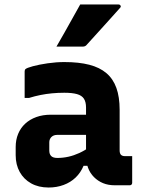

<svg xmlns="http://www.w3.org/2000/svg" viewBox="-20 -827 640 857"><path d="M514 -337Q514 -314 514 -291.5Q514 -269 514 -246Q514 -223 514 -200Q514 -177 514 -155Q514 -149 515.5 -144Q517 -139 520 -136Q523 -133 527.5 -131.5Q532 -130 539 -130Q542 -130 544.5 -130Q547 -130 550 -130H570Q570 -100 570 -70.5Q570 -41 570 -11Q570 -6 567 -3Q564 0 559 0Q554 0 531.5 0Q509 0 492 0Q463 0 440 -9.5Q417 -19 399.5 -36.5Q382 -54 373 -78Q364 -102 364 -131Q364 -161 364 -191Q364 -221 364 -251Q364 -268 364 -283.5Q364 -299 364 -315Q364 -331 364 -347Q364 -372 354.5 -386.5Q345 -401 323.5 -407Q302 -413 267 -413Q239 -413 212.5 -410.5Q186 -408 161 -403Q136 -398 110 -390H90Q90 -419 90 -449.5Q90 -480 90 -508Q90 -512 91 -514.5Q92 -517 93 -518Q99 -524 127 -531.5Q155 -539 193 -544.5Q231 -550 267 -550Q332 -550 378.5 -538Q425 -526 455 -500.5Q485 -475 499.5 -434.5Q514 -394 514 -337ZM200 -155Q200 -139 208.5 -130.5Q217 -122 236 -122Q261 -122 285.5 -127.5Q310 -133 334 -144Q358 -155 382 -172V-87H353Q340 -56 317.5 -34.5Q295 -13 264 -1.5Q233 10 197 10Q152 10 119 -8.5Q86 -27 68 -59.5Q50 -92 50 -134V-171Q50 -203 61 -229.5Q72 -256 92.5 -275Q113 -294 142 -304.5Q171 -315 207 -315Q242 -315 275.5 -315Q309 -315 339 -315Q369 -315 395 -315Q404 -315 408.5 -297.5Q413 -280 414 -259Q415 -238 415 -225Q385 -225 355.5 -225Q326 -225 296 -225Q266 -225 236 -225Q227 -225 220.5 -222.5Q214 -220 209 -215Q205 -211 202.5 -205Q200 -199 200 -192ZM338 -807Q385 -807 424 -807Q463 -807 509 -807Q515 -807 518 -802Q521 -797 516 -792Q491 -764 468 -738.5Q445 -713 421 -686.5Q397 -660 367 -627Q365 -624 360.5 -621.5Q356 -619 350 -619Q318 -619 289.5 -619Q261 -619 232 -619Q250 -650 267.5 -681Q285 -712 302.5 -743.5Q320 -775 338 -807Z"/></svg>

Font: Recursive Monospace ExtraBold
Style: Regular
Weight: 800
Version: Version 1.047